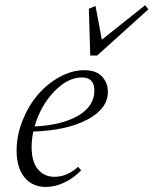

<svg xmlns="http://www.w3.org/2000/svg" viewBox="-20 -719 600 750"><path d="M332.5 -502 327.1 -684.6 353 -695.8 377.9 -564 546.9 -698.7 559.6 -682.6 359.4 -502ZM159.7 11.2Q106 11.2 75.4 -26.6Q44.9 -64.5 44.9 -131.3Q44.9 -189.5 67.6 -247.1Q90.3 -304.7 127 -347.9Q163.6 -391.1 212.2 -418Q260.7 -444.8 309.6 -444.8Q355.5 -444.8 378.4 -420.2Q401.4 -395.5 401.4 -360.4Q401.4 -294.4 321.5 -252Q241.7 -209.5 109.9 -205.1Q103.5 -172.4 103.5 -145.5Q103.5 -86.4 128.4 -57.4Q153.3 -28.3 192.9 -28.3Q241.7 -28.3 285.2 -67.4L296.9 -53.7Q268.1 -23.4 231.7 -6.1Q195.3 11.2 159.7 11.2ZM299.8 -416.5Q243.7 -416.5 190.4 -360.1Q137.2 -303.7 115.2 -225.1Q221.7 -230 285.2 -267.1Q348.6 -304.2 348.6 -365.2Q348.6 -416.5 299.8 -416.5Z"/></svg>

Font: Elstob Light
Style: Italic
Weight: 300
Italic angle: -20°
Designer: Peter S. Baker
Version: Version 1.015